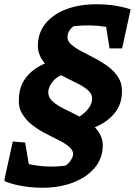

<svg xmlns="http://www.w3.org/2000/svg" viewBox="-69 -683 633 901"><path d="M129 198Q84 198 37.5 190.5Q-9 183 -48 167L-45 163H-49L-9 -19L49 -14L66 87Q153 106 239 94Q253 85 262.5 70.5Q272 56 274 44Q276 24 257.5 7.5Q239 -9 209 -24Q179 -39 145 -56.5Q111 -74 81.5 -97Q52 -120 34 -151Q16 -182 20 -225Q22 -280 54.5 -321Q87 -362 142 -385Q126 -403 116.5 -426Q107 -449 109 -478Q112 -534 147 -575.5Q182 -617 243 -640Q304 -663 384 -663Q472 -663 544 -639L504 -456H445L429 -557Q355 -569 276 -560Q251 -541 248 -515Q245 -493 263.5 -476Q282 -459 312 -443Q342 -427 376 -409.5Q410 -392 440 -369.5Q470 -347 488 -316.5Q506 -286 503 -244Q501 -191 467 -150Q433 -109 376 -86Q394 -67 404.5 -44Q415 -21 413 9Q410 65 373 107.5Q336 150 273 174Q210 198 129 198ZM158 -257Q155 -228 177 -208Q199 -188 233.5 -171.5Q268 -155 304 -136Q329 -152 345 -172.5Q361 -193 363 -213Q366 -240 344.5 -259Q323 -278 288.5 -294.5Q254 -311 218 -330Q194 -320 177.5 -299Q161 -278 158 -257Z"/></svg>

Font: Piazzolla
Style: Bold Italic
Weight: 700
Italic angle: -11.3°
Designer: Juan Pablo del Peral
Foundry: Huerta Tipografica
Version: Version 1.330